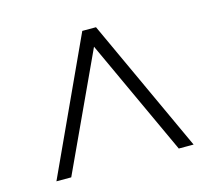

<svg xmlns="http://www.w3.org/2000/svg" viewBox="-77 -722 755 676"><g transform="rotate(-15 300.0 -384.0)"><path d="M50 -140 275 -628H325L550 -140H496L285 -597H316L104 -140Z"/></g></svg>

Font: Nunito Sans 12pt ExtraLight 12pt Light
Style: Regular
Weight: 300
Version: Version 3.101;gftools[0.9.27]